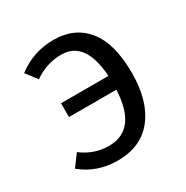

<svg xmlns="http://www.w3.org/2000/svg" viewBox="-133 -649 747 772"><g transform="rotate(-30 241.0 -263.0)"><path d="M216 -538Q313 -538 368 -470Q423 -402 423 -266Q423 -136 365 -62Q307 12 198 12Q103 12 32 -46L72 -100Q129 -57 197 -57Q327 -57 335 -238H115V-302H335Q324 -471 213 -471Q145 -471 86 -430L47 -481Q121 -538 216 -538Z"/></g></svg>

Font: FiraGO Book
Style: Regular
Weight: 350
Designer: bBox Type
Foundry: bBox Type GmbH
Version: Version 1.001;PS 001.001;hotconv 1.0.88;makeotf.lib2.5.64775